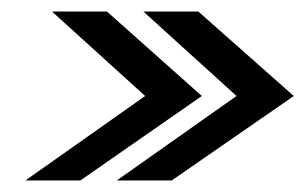

<svg xmlns="http://www.w3.org/2000/svg" viewBox="-20 -382 528 332"><path d="M24 -70H119L329 -216L165 -362H70L231 -216ZM182 -70H277L488 -216L323 -362H228L389 -216Z"/></svg>

Font: Rabbid Highway Sign II Hop
Style: Obl
Weight: 400
Foundry: Cannot Into Space Fonts
Version: Version 0.277